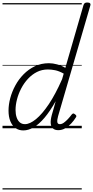

<svg xmlns="http://www.w3.org/2000/svg" viewBox="-20 -1023 742 1531"><path d="M166 17Q130 17 103.5 -2Q77 -21 62.5 -56.5Q48 -92 48 -141Q48 -188 61.5 -239.5Q75 -291 102 -341Q129 -391 168.5 -431Q208 -471 258.5 -495Q309 -519 370 -519Q401 -519 436 -509.5Q471 -500 501 -482L646 -983Q650 -994 656.5 -998.5Q663 -1003 676 -1003Q693 -1003 698.5 -996Q704 -989 700 -978L443 -96Q435 -67 437 -50Q439 -33 457 -33Q473 -33 489 -44.5Q505 -56 521.5 -73.5Q538 -91 551 -109Q558 -117 563.5 -118Q569 -119 576 -113Q587 -106 588.5 -99.5Q590 -93 585 -87Q570 -62 548 -38.5Q526 -15 500 0Q474 15 445 15Q418 15 402.5 1.5Q387 -12 384.5 -38.5Q382 -65 393 -106Q401 -134 409 -161.5Q417 -189 424 -216Q379 -136 335 -84Q291 -32 248.5 -7.5Q206 17 166 17ZM104 -146Q104 -113 112.5 -87.5Q121 -62 137.5 -47.5Q154 -33 179 -33Q218 -33 267 -73Q316 -113 369 -192Q422 -271 475 -391L488 -436Q450 -457 419.5 -463Q389 -469 362 -469Q314 -469 274.5 -449Q235 -429 203 -394.5Q171 -360 149 -317.5Q127 -275 115.5 -230.5Q104 -186 104 -146ZM0 478H632V488H0ZM0 -20H632V0H0ZM0 -505H632V-500H0ZM0 -998H632V-988H0Z"/></svg>

Font: Playwrite AU SA Guides
Style: Regular
Weight: 400
Designer: Veronika Burian, José Scaglione
Foundry: TypeTogether
Version: Version 1.003